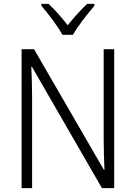

<svg xmlns="http://www.w3.org/2000/svg" viewBox="-20 -967 698 987"><path d="M301 -788H355C379 -832 431 -897 465 -937V-947H428C392 -913 359 -876 328 -837C299 -875 262 -917 230 -947H193V-937C227 -898 277 -832 301 -788ZM567 0V-714H513V-251C513 -203 515 -139 517 -94H514L155 -714H91V0H145V-466C145 -524 143 -575 141 -624H144L504 0Z"/></svg>

Font: Noto Sans Armenian SemiCondensed Light
Style: Regular
Weight: 300
Width: 4
Designer: Monotype Design Team
Foundry: Monotype Imaging Inc.
Version: Version 2.008